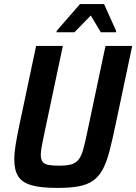

<svg xmlns="http://www.w3.org/2000/svg" viewBox="-20 -913 668 941"><path d="M260 8Q181 8 135 -5Q89 -18 69.5 -48.5Q50 -79 50 -131Q50 -163 57 -206Q64 -249 76 -305L157 -688H288L199 -267Q190 -226 185 -198.5Q180 -171 180 -154Q180 -132 188.5 -120.5Q197 -109 216 -105Q235 -101 269 -101Q306 -101 328 -107Q350 -113 364 -129.5Q378 -146 387.5 -179.5Q397 -213 408 -267L497 -688H628L547 -305Q531 -228 517 -174Q503 -120 484.5 -84.5Q466 -49 437.5 -28.5Q409 -8 366.5 0Q324 8 260 8ZM257 -755 258 -762 372 -893H490L549 -762V-755H474L425 -837L345 -755Z"/></svg>

Font: Saira SemiCondensed SemiBold
Style: Italic
Weight: 600
Width: 4
Italic angle: -12°
Designer: Hector Gatti with collaboration of the Omnibus-Type team
Foundry: Omnibus-Type
Version: Version 1.101